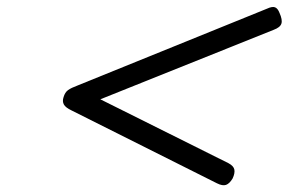

<svg xmlns="http://www.w3.org/2000/svg" viewBox="-20 -722 831 553"><path d="M605 -194 186 -404Q169 -412 164 -421Q159 -430 163 -442Q167 -456 176 -462.5Q185 -469 204 -476L749 -697Q764 -704 772 -701Q780 -698 785 -685Q794 -665 790.5 -654Q787 -643 768 -636L269 -436L638 -252Q653 -244 655 -233.5Q657 -223 650 -208Q641 -193 631 -189.5Q621 -186 605 -194Z"/></svg>

Font: Playwrite US Trad Light
Style: Regular
Weight: 300
Designer: Veronika Burian, José Scaglione
Foundry: TypeTogether
Version: Version 1.003